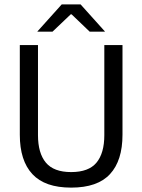

<svg xmlns="http://www.w3.org/2000/svg" viewBox="-20 -845 650 877"><path d="M305 12Q185 12 127.8 -49.8Q70.5 -111.5 70.5 -229.5V-639H153.5V-227.5Q153.5 -145.5 189.5 -102.2Q225.5 -59 305 -59Q385 -59 420.8 -102.2Q456.5 -145.5 456.5 -227.5V-639H539.5V-229.5Q539.5 -111.5 482.5 -49.8Q425.5 12 305 12ZM262 -825H348L459 -701.5V-700.5H389.5L307 -779.5H303L220 -700.5H151V-701.5Z"/></svg>

Font: Anek Gurmukhi Medium
Style: Regular
Weight: 400
Version: Version 1.003